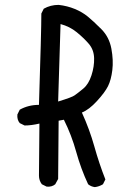

<svg xmlns="http://www.w3.org/2000/svg" viewBox="-20 -766 540 782"><path d="M366.2 -3.9Q350.6 -5.9 338.9 -15.6Q309.6 -78.1 290.5 -147Q271.5 -215.8 240.2 -278.3L218.8 -274.4L216.8 -37.1L205.1 -15.6Q191.4 -3.9 169.9 -5.9L150.4 -15.6Q138.7 -31.2 138.7 -50.8L140.6 -262.7Q107.4 -254.9 80.1 -254.9L60.5 -264.6Q48.8 -278.3 50.8 -299.8L60.5 -319.3Q95.7 -338.9 138.7 -338.9Q148.4 -640.6 148.4 -710.9L158.2 -730.5Q185.5 -746.1 218.8 -746.1Q253.9 -742.2 284.7 -729.5Q315.4 -716.8 337.9 -698.2Q360.4 -679.7 392.6 -647.5Q424.8 -615.2 433.6 -567.9Q442.4 -520.5 437.5 -480.5Q432.6 -440.4 419.9 -415Q407.2 -389.6 375 -354.5Q342.8 -319.3 313.5 -307.6Q344.7 -239.3 364.3 -169.4Q383.8 -99.6 409.2 -35.2L399.4 -15.6Q383.8 -5.9 366.2 -3.9ZM284.2 -377.9Q296.9 -386.7 318.8 -404.8Q340.8 -422.9 352.5 -459Q364.3 -495.1 363.3 -529.3Q362.3 -563.5 341.8 -587.4Q321.3 -611.3 292.5 -634.8Q263.7 -658.2 226.6 -668L216.8 -352.5Q274.4 -370.1 284.2 -377.9Z"/></svg>

Font: NaikaiFont
Style: Regular
Weight: 400
Version: Version 1.67